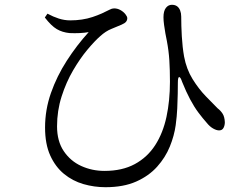

<svg xmlns="http://www.w3.org/2000/svg" viewBox="-20 -743 1040 801"><path d="M420 38Q373 38 328 25Q283 12 247 -17.5Q211 -47 189.5 -94.5Q168 -142 168 -211Q168 -285 192.5 -355Q217 -425 258.5 -489.5Q300 -554 350 -609Q333 -606 312.5 -605Q292 -604 270 -605Q240 -608 217 -621.5Q194 -635 167 -670L178 -686Q202 -673 225.5 -665.5Q249 -658 273 -658Q298 -658 321.5 -661.5Q345 -665 366 -672Q387 -679 405 -687Q429 -698 438 -703Q447 -708 456 -708Q470 -708 482.5 -701Q495 -694 503 -684Q511 -674 511 -667Q511 -659 506 -652.5Q501 -646 487 -640Q469 -632 445 -622.5Q421 -613 398 -592Q375 -572 344.5 -535.5Q314 -499 285 -449.5Q256 -400 237 -340.5Q218 -281 218 -216Q218 -154 246 -112.5Q274 -71 319 -50.5Q364 -30 416 -30Q490 -30 542.5 -58.5Q595 -87 627.5 -137.5Q660 -188 674.5 -255.5Q689 -323 689 -402Q689 -451 686.5 -491Q684 -531 676 -573Q673 -586 670 -603.5Q667 -621 664.5 -639Q662 -657 662 -671Q662 -697 672 -710Q682 -723 697 -723Q710 -723 718.5 -717Q727 -711 731.5 -699.5Q736 -688 736 -674Q736 -636 738.5 -591.5Q741 -547 748 -507Q758 -454 783.5 -413Q809 -372 838 -342Q867 -312 888 -291Q900 -282 908.5 -269Q917 -256 918 -233Q918 -220 912.5 -209.5Q907 -199 894 -199Q883 -199 869 -207Q855 -215 843 -230Q826 -249 808 -273Q790 -297 773 -329Q756 -361 740 -401Q733 -422 727.5 -421.5Q722 -421 722 -398Q722 -379 721.5 -351.5Q721 -324 719.5 -291Q718 -258 713 -221Q707 -177 688.5 -131.5Q670 -86 635.5 -47.5Q601 -9 548 14.5Q495 38 420 38Z"/></svg>

Font: Noto Serif SC ExtraLight
Style: Regular
Weight: 400
Version: Version 2.002-H1;hotconv 1.1.0;makeotfexe 2.6.0